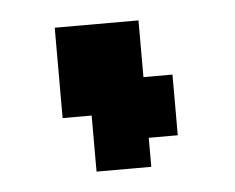

<svg xmlns="http://www.w3.org/2000/svg" viewBox="-31 -171 355 290"><g transform="rotate(-5 146.5 -26.0)"><path d="M105 85V41V21V0H61V-137H188V-51H232V41H188V85Z"/></g></svg>

Font: Pixelify Sans
Style: Bold
Weight: 700
Designer: Stefie Justprince
Foundry: Typecalism Foundryline
Version: Version 1.000